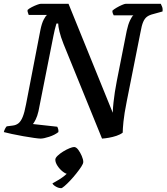

<svg xmlns="http://www.w3.org/2000/svg" viewBox="-31 -724 870 1003"><path d="M181 0Q172 0 147 -3.5Q122 -7 90.5 -12.5Q59 -18 31.5 -24Q4 -30 -11 -34Q-9 -43 -4.5 -51.5Q0 -60 4 -64L35 -68Q53 -70 65.5 -80Q78 -90 87.5 -113Q97 -136 105 -179L180 -567Q187 -602 197.5 -622Q208 -642 215 -646H119Q118 -651 115 -657.5Q112 -664 113 -672Q120 -679 134.5 -686.5Q149 -694 162.5 -699Q176 -704 181 -704H327L558 -135Q559 -163 562 -189.5Q565 -216 569 -243Q573 -270 579 -300L631 -563Q638 -596 648.5 -618Q659 -640 666 -644H563Q561 -647 558.5 -653.5Q556 -660 556 -668Q563 -675 577.5 -683.5Q592 -692 606 -698Q620 -704 625 -704H809Q811 -700 815.5 -689.5Q820 -679 818 -664L771 -651Q750 -646 737.5 -637Q725 -628 717 -609.5Q709 -591 703 -556L631 -194Q618 -129 614 -89Q610 -49 610 -31Q597 -21 577.5 -14.5Q558 -8 538 -4.5Q518 -1 502 0L301 -494Q286 -532 279.5 -559.5Q273 -587 273 -601H264Q263 -597 260.5 -589Q258 -581 255 -568.5Q252 -556 248 -536L170 -143Q164 -117 155.5 -100Q147 -83 141 -76L268 -62Q271 -57 273 -49.5Q275 -42 274 -34Q255 -19 226 -9.5Q197 0 181 0ZM289 259Q275 259 260.5 250.5Q246 242 243 234Q260 225 277 214.5Q294 204 308 192.5Q322 181 330 169L325 185Q313 185 297 172.5Q281 160 269.5 142.5Q258 125 258 110Q258 101 270 89.5Q282 78 299 67.5Q316 57 332 50.5Q348 44 356 44Q367 44 377.5 58Q388 72 396 90.5Q404 109 404 122Q404 131 393.5 147Q383 163 367.5 182.5Q352 202 335.5 219.5Q319 237 306 248Q293 259 289 259Z"/></svg>

Font: Texturina Medium 12pt SemiBold
Style: Italic
Weight: 600
Italic angle: -11°
Version: Version 1.002